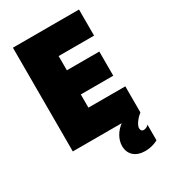

<svg xmlns="http://www.w3.org/2000/svg" viewBox="-217 -806 994 1122"><g transform="rotate(-30 279.5 -245.0)"><path d="M56 0H386C347 29 321 73 321 117C321 175 362 210 425 210C451 210 481 205 512 188V83C503 93 490 99 478 99C466 99 459 90 459 77C459 47 501 8 512 0V-176H263V-265H482V-428H263V-524H502V-700H56Z"/></g></svg>

Font: Fixel Text Black
Style: Regular
Weight: 900
Width: 4
Designer: AlfaBravo + MacPaw
Foundry: Kyrylo Tkachov, Marchela Mozhyna, Serhii Makarenko, Maria Weinstein, Zakhar Kryvoshyya
Version: Version 1.211